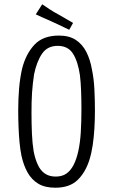

<svg xmlns="http://www.w3.org/2000/svg" viewBox="-20 -872 528 896"><path d="M238 4Q190 4 159 -14.5Q128 -33 109 -66.5Q90 -100 80 -146Q74 -176 71 -209.5Q68 -243 66.5 -280.5Q65 -318 65 -358Q65 -383 66 -408Q67 -433 69 -457.5Q71 -482 74.5 -505.5Q78 -529 83 -551Q100 -619 140 -662.5Q180 -706 255 -706Q303 -706 334 -685.5Q365 -665 383 -629.5Q401 -594 409 -548Q418 -505 420.5 -455.5Q423 -406 423 -356Q423 -313 420.5 -272Q418 -231 412.5 -194Q407 -157 397 -125Q378 -66 341 -31Q304 4 238 4ZM240 -48Q270 -48 290 -62Q310 -76 323.5 -102.5Q337 -129 345 -165Q354 -205 357 -254.5Q360 -304 360 -361Q360 -407 358.5 -447.5Q357 -488 353 -521Q344 -584 321 -621Q298 -658 249 -658Q201 -658 176 -621Q151 -584 139 -525Q136 -505 133.5 -483.5Q131 -462 129.5 -439.5Q128 -417 127.5 -393.5Q127 -370 127 -346Q127 -294 129 -248.5Q131 -203 137 -166Q144 -130 156.5 -103Q169 -76 189.5 -62Q210 -48 240 -48ZM303 -733Q292 -738 280 -744Q268 -750 255 -756Q242 -762 229 -768Q215 -775 201.5 -780.5Q188 -786 174 -792.5Q160 -799 147 -805L177 -852Q193 -841 212 -828.5Q231 -816 250 -806Q269 -795 287.5 -784.5Q306 -774 321 -765Z"/></svg>

Font: Truculenta Light
Style: Regular
Weight: 300
Version: Version 1.002